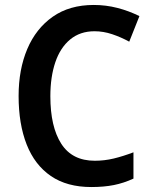

<svg xmlns="http://www.w3.org/2000/svg" viewBox="-20 -744 613 774"><path d="M361 -618Q303 -618 263 -585Q223 -552 203 -493Q183 -434 183 -356Q183 -233 227 -164.5Q271 -96 362 -96Q401 -96 438.5 -105Q476 -114 518 -130V-24Q479 -6 439 2Q399 10 348 10Q250 10 185 -34.5Q120 -79 87.5 -161.5Q55 -244 55 -357Q55 -464 90 -546.5Q125 -629 192.5 -676.5Q260 -724 358 -724Q407 -724 453.5 -712Q500 -700 542 -679L501 -576Q468 -594 432.5 -606Q397 -618 361 -618Z"/></svg>

Font: Noto Sans Malayalam SemiCondensed SemiBold
Style: Regular
Weight: 600
Width: 4
Designer: Jelle Bosma - Monotype Design Team
Foundry: Monotype Imaging Inc.
Version: Version 2.104; ttfautohint (v1.8.4.7-5d5b)